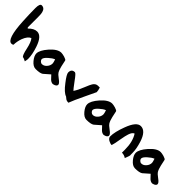

<svg xmlns="http://www.w3.org/2000/svg" viewBox="110 -1378 2060 2060"><g transform="rotate(45 1139.5 -348.0)"><path d="M343.8 -112.3Q343.8 -105.5 340.8 -90.8Q336.9 -76.2 336.9 -71.3Q301.8 -88.9 293.9 -88.9Q293 -87.9 292 -86.9Q272.5 -100.6 255.9 -181.6Q237.3 -267.6 210 -297.9Q169.9 -281.2 144.5 -214.8Q126 -163.1 125 -111.3Q118.2 -104.5 102.5 -103.5Q32.2 -99.6 18.6 -361.3Q12.7 -470.7 12.7 -555.7Q12.7 -625 41 -625Q83 -625 95.7 -577.1Q101.6 -558.6 101.6 -510.7Q101.6 -458 101.6 -351.6Q103.5 -348.6 110.4 -341.8Q157.2 -391.6 205.1 -391.6Q272.5 -391.6 313.5 -269.5Q343.8 -179.7 343.8 -112.3Z M710 -112.3Q687.5 -117.2 668 -139.6Q638.7 -170.9 636.7 -172.9Q602.5 -142.6 567.4 -112.3Q542 -94.7 476.6 -94.7Q437.5 -94.7 400.4 -139.6Q364.3 -183.6 364.3 -218.8Q364.3 -267.6 426.8 -338.9Q493.2 -414.1 548.8 -414.1Q566.4 -414.1 598.6 -405.3Q633.8 -394.5 636.7 -383.8Q644.5 -347.7 652.3 -311.5Q662.1 -267.6 678.7 -240.2Q687.5 -225.6 719.7 -202.1Q752 -179.7 764.6 -160.2Q768.6 -152.3 768.6 -146.5Q768.6 -129.9 745.1 -118.2Q723.6 -108.4 710 -112.3ZM564.5 -266.6Q564.5 -278.3 551.8 -316.4Q521.5 -304.7 487.3 -273.4Q448.2 -239.3 448.2 -215.8Q448.2 -205.1 460 -192.4Q472.7 -179.7 487.3 -179.7Q517.6 -179.7 541 -207Q564.5 -233.4 564.5 -266.6Z M1116.2 -382.8Q1116.2 -380.9 1061.5 -267.6Q1001 -141.6 981.4 -87.9Q953.1 -87.9 938.5 -99.6Q919.9 -116.2 917 -117.2Q871.1 -131.8 808.6 -214.8Q750 -290 750 -316.4Q750 -369.1 799.8 -369.1Q814.5 -369.1 864.3 -298.8Q919.9 -223.6 929.7 -215.8Q958 -256.8 984.4 -324.2Q1011.7 -391.6 1022.5 -407.2Q1043.9 -441.4 1078.1 -441.4Q1085.9 -441.4 1094.7 -441.4Q1102.5 -441.4 1104.5 -441.4Q1116.2 -405.3 1116.2 -382.8Z M1481.4 -112.3Q1459 -117.2 1439.5 -139.6Q1410.2 -170.9 1408.2 -172.9Q1374 -142.6 1338.9 -112.3Q1313.5 -94.7 1248 -94.7Q1209 -94.7 1171.9 -139.6Q1135.7 -183.6 1135.7 -218.8Q1135.7 -267.6 1198.2 -338.9Q1264.6 -414.1 1320.3 -414.1Q1337.9 -414.1 1370.1 -405.3Q1405.3 -394.5 1408.2 -383.8Q1416 -347.7 1423.8 -311.5Q1433.6 -267.6 1450.2 -240.2Q1459 -225.6 1491.2 -202.1Q1523.4 -179.7 1536.1 -160.2Q1540 -152.3 1540 -146.5Q1540 -129.9 1516.6 -118.2Q1495.1 -108.4 1481.4 -112.3ZM1335.9 -266.6Q1335.9 -278.3 1323.2 -316.4Q1293 -304.7 1258.8 -273.4Q1219.7 -239.3 1219.7 -215.8Q1219.7 -205.1 1231.4 -192.4Q1244.1 -179.7 1258.8 -179.7Q1289.1 -179.7 1312.5 -207Q1335.9 -233.4 1335.9 -266.6Z M1848.6 -197.3Q1848.6 -146.5 1850.6 -159.2Q1848.6 -144.5 1829.1 -95.7Q1801.8 -115.2 1766.6 -115.2Q1766.6 -142.6 1766.6 -161.1Q1766.6 -281.2 1717.8 -356.4Q1691.4 -347.7 1675.8 -299.8Q1666 -272.5 1653.3 -199.2Q1641.6 -126 1630.9 -94.7Q1607.4 -94.7 1582 -109.4Q1553.7 -127 1553.7 -149.4Q1553.7 -217.8 1594.7 -326.2Q1644.5 -460.9 1709 -460.9Q1784.2 -460.9 1823.2 -335.9Q1848.6 -254.9 1848.6 -197.3Z M2217.8 -112.3Q2195.3 -117.2 2175.8 -139.6Q2146.5 -170.9 2144.5 -172.9Q2110.4 -142.6 2075.2 -112.3Q2049.8 -94.7 1984.4 -94.7Q1945.3 -94.7 1908.2 -139.6Q1872.1 -183.6 1872.1 -218.8Q1872.1 -267.6 1934.6 -338.9Q2001 -414.1 2056.6 -414.1Q2074.2 -414.1 2106.4 -405.3Q2141.6 -394.5 2144.5 -383.8Q2152.3 -347.7 2160.2 -311.5Q2169.9 -267.6 2186.5 -240.2Q2195.3 -225.6 2227.5 -202.1Q2259.8 -179.7 2272.5 -160.2Q2276.4 -152.3 2276.4 -146.5Q2276.4 -129.9 2252.9 -118.2Q2231.4 -108.4 2217.8 -112.3ZM2072.3 -266.6Q2072.3 -278.3 2059.6 -316.4Q2029.3 -304.7 1995.1 -273.4Q1956.1 -239.3 1956.1 -215.8Q1956.1 -205.1 1967.8 -192.4Q1980.5 -179.7 1995.1 -179.7Q2025.4 -179.7 2048.8 -207Q2072.3 -233.4 2072.3 -266.6Z"/></g></svg>

Font: Lazy Dog
Style: Regular
Weight: 400
Version: July 2001 - Freeware